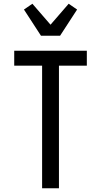

<svg xmlns="http://www.w3.org/2000/svg" viewBox="-20 -1006 540 1026"><path d="M205 0V-655H56V-735H444V-655H295V0ZM199 -815 108 -955 153 -986 250 -874 347 -986 392 -955 301 -815Z"/></svg>

Font: Iosevka Curly Medium
Style: Regular
Weight: 500
Monospace: yes
Designer: Belleve Invis
Foundry: Belleve Invis
Version: Version 22.1.2; ttfautohint (v1.8.4)